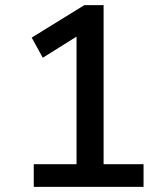

<svg xmlns="http://www.w3.org/2000/svg" viewBox="-20 -725 640 745"><path d="M111 0V-88H277V-617L330 -616L146 -501L103 -579L307 -705H382V-88H537V0Z"/></svg>

Font: Nunito Sans 11pt SemiBold
Style: Regular
Weight: 600
Version: Version 3.101;gftools[0.9.27]